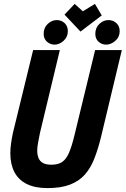

<svg xmlns="http://www.w3.org/2000/svg" viewBox="-20 -950 645 985"><path d="M223 15Q159 15 116.5 -6.5Q74 -28 53.5 -68Q33 -108 33 -164Q33 -187 36.5 -212.5Q40 -238 46 -267L150 -693H287L185 -268Q180 -242 175.5 -219Q171 -196 171 -177Q171 -155 178 -138.5Q185 -122 201 -113.5Q217 -105 244 -105Q277 -105 298 -118.5Q319 -132 333.5 -165Q348 -198 362 -256L468 -693H605L498 -246Q483 -185 464 -136.5Q445 -88 415.5 -54.5Q386 -21 339.5 -3Q293 15 223 15ZM393 -788 311 -875 363 -930 405 -892 467 -930 502 -871ZM260 -721Q238 -721 221 -736Q204 -751 204 -776Q204 -808 225 -827.5Q246 -847 271 -847Q295 -847 311.5 -831.5Q328 -816 328 -790Q328 -760 306 -740.5Q284 -721 260 -721ZM525 -721Q502 -721 485.5 -736Q469 -751 469 -776Q469 -808 490 -827.5Q511 -847 536 -847Q560 -847 577 -831.5Q594 -816 594 -790Q594 -760 571.5 -740.5Q549 -721 525 -721Z"/></svg>

Font: Ubuntu Sans Mono
Style: Italic
Weight: 400
Italic angle: -13.5°
Monospace: yes
Designer: Dalton Maag Ltd
Foundry: Dalton Maag Ltd
Version: Version 1.006